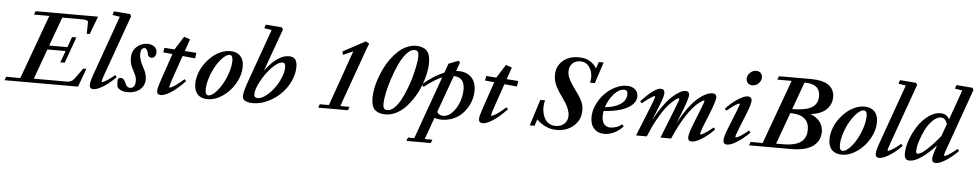

<svg xmlns="http://www.w3.org/2000/svg" viewBox="-92 -1136 9060 1782"><g transform="rotate(5 4437.5 -244.5)"><path d="M-45.9 0 -34.2 -32.7H98.6L316.4 -630.4H173.8L185.5 -663.1H767.6L704.6 -495.6H676.8L679.2 -602.5Q679.7 -614.7 665.3 -620.1Q650.9 -625.5 618.2 -625.5H437.5L339.4 -356.4H508.8L543.9 -453.6H584L496.6 -210.4H456.1L495.1 -318.8H325.7L223.6 -37.6H532.7Q576.2 -37.6 599.1 -69.8L673.3 -170.9H701.7L639.2 0Z M782.2 11.2Q746.1 11.2 746.1 -26.4Q746.1 -56.2 776.4 -140.1L968.8 -679.7L899.4 -690.9L911.1 -725.1L1062 -712.9L1073.2 -694.3L875 -140.1Q852.5 -77.6 852.5 -65.9Q852.5 -62 856.9 -62Q862.8 -62 875.7 -67.9Q888.7 -73.7 915.3 -91.6Q941.9 -109.4 973.6 -136.7L989.3 -119.1Q927.7 -56.6 871.6 -22.7Q815.4 11.2 782.2 11.2Z M1103.5 11.2Q1036.6 11.2 1005.9 -25.9Q999.5 -47.9 999.5 -84Q999.5 -115.7 1025.9 -115.7Q1041 -115.7 1053 -105.5Q1064.9 -95.2 1071.8 -76.7Q1088.4 -30.8 1119.6 -30.8Q1144.5 -30.8 1156.7 -49.8Q1168.9 -68.8 1168.9 -97.7Q1168.9 -120.6 1161.4 -141.8Q1153.8 -163.1 1136.7 -194.3Q1120.1 -224.6 1112.1 -250.5Q1104 -276.4 1104 -308.6Q1104 -372.1 1146.2 -411.9Q1188.5 -451.7 1247.6 -451.7Q1287.1 -451.7 1312 -432.1Q1336.9 -412.6 1336.9 -380.4Q1336.9 -358.9 1325.2 -342.5Q1313.5 -326.2 1295.4 -326.2Q1261.7 -326.2 1256.3 -366.7Q1253.9 -384.3 1244.9 -397.2Q1235.8 -410.2 1222.7 -410.2Q1205.6 -410.2 1196.3 -393.6Q1187 -377 1187 -351.1Q1187 -304.7 1219.2 -244.1Q1232.9 -218.3 1240 -203.4Q1247.1 -188.5 1253.2 -166.3Q1259.3 -144 1259.3 -122.1Q1259.3 -62.5 1215.1 -25.6Q1170.9 11.2 1103.5 11.2Z M1410.6 11.2Q1374 11.2 1374 -26.4Q1374 -53.2 1404.3 -140.1L1485.4 -377.4L1399.4 -385.7L1405.8 -428.7L1501 -421.9L1579.6 -546.9L1636.2 -527.3L1597.7 -415.5L1706.1 -408.2L1698.7 -356L1581.1 -367.7L1503.9 -144Q1482.4 -80.6 1482.4 -69.3Q1482.4 -65.4 1486.3 -65.4Q1493.2 -65.4 1507.3 -72Q1521.5 -78.6 1551.8 -100.3Q1582 -122.1 1617.7 -154.8L1634.3 -138.7Q1562.5 -62.5 1504.2 -25.6Q1445.8 11.2 1410.6 11.2Z M1846.2 11.2Q1786.6 11.2 1753.7 -22.7Q1720.7 -56.6 1720.7 -120.1Q1720.7 -168 1737.5 -217Q1754.4 -266.1 1783.7 -307.6Q1813 -349.1 1850.3 -381.8Q1887.7 -414.6 1931.6 -433.1Q1975.6 -451.7 2018.1 -451.7Q2078.6 -451.7 2112.3 -417Q2146 -382.3 2146 -318.8Q2146 -240.2 2102.1 -163.1Q2058.1 -85.9 1988 -37.4Q1918 11.2 1846.2 11.2ZM1851.1 -24.4Q1878.9 -24.4 1913.6 -58.8Q1948.2 -93.3 1977.1 -143.6Q2005.9 -193.8 2025.6 -255.1Q2045.4 -316.4 2045.4 -365.7Q2045.4 -416 2016.6 -416Q1988.8 -416 1953.9 -381.8Q1918.9 -347.7 1890.1 -297.6Q1861.3 -247.6 1841.6 -186.8Q1821.8 -126 1821.8 -77.1Q1821.8 -24.4 1851.1 -24.4Z M2270.5 11.2Q2170.9 11.2 2170.9 -46.4Q2170.9 -89.8 2216.8 -213.4L2383.3 -679.7L2313.5 -690.9L2325.2 -725.1L2475.6 -712.9L2487.8 -694.3L2345.2 -298.8Q2460 -451.7 2564.9 -451.7Q2605 -451.7 2623.5 -429.2Q2642.1 -406.7 2642.1 -358.4Q2642.1 -289.6 2609.4 -221.4Q2576.7 -153.3 2524.7 -102.8Q2472.7 -52.2 2405 -20.5Q2337.4 11.2 2270.5 11.2ZM2309.1 -39.1Q2341.8 -39.1 2383.1 -70.1Q2424.3 -101.1 2458.3 -146.2Q2492.2 -191.4 2515.4 -246.1Q2538.6 -300.8 2538.6 -344.7Q2538.6 -367.2 2532 -377.7Q2525.4 -388.2 2510.3 -388.2Q2470.2 -388.2 2413.3 -329.1Q2356.4 -270 2315.9 -194.6Q2275.4 -119.1 2275.4 -73.2Q2275.4 -39.1 2309.1 -39.1Z M2876.5 0 2888.2 -32.7H2973.6L3155.8 -548.8L3062.5 -507.8L3056.2 -539.6L3262.7 -650.9L3296.9 -632.8Q3280.8 -595.7 3264.6 -549.8L3079.6 -32.7H3166L3153.8 0Z M3503.4 8.3Q3438 8.3 3404.3 -23.9Q3370.6 -56.2 3370.6 -132.8Q3370.6 -173.3 3379.4 -220.9Q3388.2 -268.6 3405.8 -318.1Q3423.3 -367.7 3447 -416Q3470.7 -464.4 3502.2 -506.6Q3533.7 -548.8 3568.8 -581.1Q3604 -613.3 3646.7 -632.1Q3689.5 -650.9 3732.9 -650.9Q3797.9 -650.9 3831.5 -616.9Q3865.2 -583 3865.2 -503.9Q3865.2 -456.1 3852.8 -399.4Q3840.3 -342.8 3818.1 -285.9Q3795.9 -229 3762.5 -176Q3729 -123 3690.2 -82Q3651.4 -41 3602.5 -16.4Q3553.7 8.3 3503.4 8.3ZM3519 -33.2Q3550.3 -33.2 3582 -63.5Q3613.8 -93.8 3639.6 -141.8Q3665.5 -189.9 3688.5 -249.3Q3711.4 -308.6 3727.1 -366.7Q3742.7 -424.8 3751.7 -474.6Q3760.7 -524.4 3760.7 -554.7Q3760.7 -589.4 3750.2 -600.1Q3739.7 -610.8 3720.2 -610.8Q3684.6 -610.8 3647 -568.4Q3609.4 -525.9 3580.1 -461.7Q3550.8 -397.5 3526.9 -325.4Q3502.9 -253.4 3490 -189.9Q3477.1 -126.5 3477.1 -90.3Q3477.1 -54.7 3487.8 -43.9Q3498.5 -33.2 3519 -33.2Z M4029.3 11.2Q3990.2 11.2 3960 0.5L3886.7 204.1H3958L3946.3 236.3H3719.2L3731 204.1H3789.6L3999 -380.9Q3930.7 -353 3833.5 -276.9L3816.4 -298.8Q3916.5 -386.7 4014.6 -424.8L4045.9 -511.7L4135.7 -546.9L4151.4 -531.7L4122.6 -450.7Q4136.2 -451.7 4143.6 -451.7Q4218.8 -451.7 4263.7 -408.4Q4308.6 -365.2 4308.6 -282.2Q4308.6 -241.7 4296.9 -200.4Q4285.2 -159.2 4261.2 -121.1Q4237.3 -83 4204.6 -53.5Q4171.9 -23.9 4126.2 -6.3Q4080.6 11.2 4029.3 11.2ZM4206.1 -286.6Q4206.1 -398.4 4105 -402.3L3980.5 -56.6Q4000 -25.4 4038.1 -25.4Q4084 -25.4 4123.5 -67.1Q4163.1 -108.9 4184.6 -168.7Q4206.1 -228.5 4206.1 -286.6Z M4409.2 11.2Q4372.6 11.2 4372.6 -26.4Q4372.6 -53.2 4402.8 -140.1L4483.9 -377.4L4397.9 -385.7L4404.3 -428.7L4499.5 -421.9L4578.1 -546.9L4634.8 -527.3L4596.2 -415.5L4704.6 -408.2L4697.3 -356L4579.6 -367.7L4502.4 -144Q4481 -80.6 4481 -69.3Q4481 -65.4 4484.9 -65.4Q4491.7 -65.4 4505.9 -72Q4520 -78.6 4550.3 -100.3Q4580.6 -122.1 4616.2 -154.8L4632.8 -138.7Q4561 -62.5 4502.7 -25.6Q4444.3 11.2 4409.2 11.2Z M5098.1 13.2Q4994.6 13.2 4911.6 -68.8L4892.1 -7.3H4847.2L4923.8 -251H4968.8Q4959 -222.2 4959 -187Q4959 -167 4961.9 -147.2Q4964.8 -127.4 4973.4 -104.2Q4981.9 -81.1 4995.4 -63.7Q5008.8 -46.4 5032.2 -34.7Q5055.7 -22.9 5085.4 -22.9Q5134.8 -22.9 5166.3 -51.5Q5197.8 -80.1 5197.8 -128.4Q5197.8 -155.8 5185.5 -187.5Q5173.3 -219.2 5159.7 -241.2Q5146 -263.2 5122.1 -296.9Q5080.6 -353 5059.8 -398.7Q5039.1 -444.3 5039.1 -494.6Q5039.1 -574.2 5095.9 -625.2Q5152.8 -676.3 5245.1 -676.3Q5302.2 -676.3 5342.8 -655Q5383.3 -633.8 5414.1 -587.4L5434.1 -648.4H5479.5L5414.6 -450.7H5369.1Q5376.5 -476.1 5376.5 -501Q5376.5 -558.1 5345.9 -599.1Q5315.4 -640.1 5263.7 -640.1Q5217.8 -640.1 5189.7 -612.1Q5161.6 -584 5161.6 -539.1Q5161.6 -501 5181.6 -462.4Q5201.7 -423.8 5239.3 -372.6Q5280.3 -318.4 5300.8 -277.3Q5321.3 -236.3 5321.3 -187Q5321.3 -101.1 5258.3 -43.9Q5195.3 13.2 5098.1 13.2Z M5542.5 11.2Q5482.4 11.2 5446.8 -27.1Q5411.1 -65.4 5411.1 -133.3Q5411.1 -190.4 5437.7 -248.5Q5464.4 -306.6 5506.1 -351.1Q5547.9 -395.5 5602.8 -423.6Q5657.7 -451.7 5711.4 -451.7Q5760.7 -451.7 5789.8 -426.8Q5818.8 -401.9 5818.8 -362.3Q5818.8 -316.4 5779.3 -281Q5739.7 -245.6 5672.6 -225.3Q5605.5 -205.1 5518.6 -200.2Q5513.7 -174.3 5513.7 -152.8Q5513.7 -102.5 5535.4 -77.4Q5557.1 -52.2 5594.7 -52.2Q5619.1 -52.2 5649.4 -62.7Q5679.7 -73.2 5701.7 -92.8L5716.8 -74.2Q5683.6 -35.2 5636.5 -12Q5589.4 11.2 5542.5 11.2ZM5690.4 -413.1Q5643.6 -413.1 5596.7 -360.4Q5549.8 -307.6 5527.3 -236.3Q5619.1 -244.6 5671.9 -281.2Q5724.6 -317.9 5724.6 -374Q5724.6 -413.1 5690.4 -413.1Z M5837.9 0 5957 -296.9Q5983.4 -362.3 5983.4 -374.5Q5983.4 -378.4 5979 -378.4Q5973.6 -378.4 5960.4 -371.6Q5947.3 -364.7 5921.6 -346.7Q5896 -328.6 5865.2 -302.2L5848.1 -318.4Q5970.2 -451.7 6028.3 -451.7Q6065.9 -451.7 6065.9 -415Q6065.9 -383.3 6033.2 -301.3L5974.6 -154.8Q6014.6 -231 6057.4 -290.3Q6100.1 -349.6 6137.5 -383.5Q6174.8 -417.5 6205.8 -434.6Q6236.8 -451.7 6259.8 -451.7Q6295.4 -451.7 6295.4 -415Q6295.4 -386.2 6254.9 -279.8L6200.7 -142.6Q6244.6 -228 6291 -291Q6337.4 -354 6377.7 -387.5Q6418 -420.9 6451.4 -436.3Q6484.9 -451.7 6512.7 -451.7Q6530.3 -451.7 6539.8 -442.1Q6549.3 -432.6 6549.3 -415Q6549.3 -384.8 6507.8 -279.8L6452.1 -140.1Q6429.2 -81.1 6429.2 -65.9Q6429.2 -61 6433.6 -61Q6439.5 -61 6452.1 -67.1Q6464.8 -73.2 6491.2 -91.3Q6517.6 -109.4 6549.3 -136.7L6564.9 -119.1Q6503.4 -56.6 6447.5 -22.7Q6391.6 11.2 6358.4 11.2Q6321.8 11.2 6321.8 -25.4Q6321.8 -59.1 6354 -140.1L6414.1 -292Q6442.4 -361.8 6442.4 -374.5Q6442.4 -378.4 6438 -378.4Q6435.1 -378.4 6427 -374.8Q6418.9 -371.1 6403.6 -360.1Q6388.2 -349.1 6370.1 -332.3Q6352.1 -315.4 6327.6 -285.4Q6303.2 -255.4 6278.1 -217.5Q6252.9 -179.7 6223.1 -123Q6193.4 -66.4 6164.6 0H6065.4L6180.7 -292Q6208.5 -362.8 6208.5 -374.5Q6208.5 -378.4 6204.1 -378.4Q6199.2 -378.4 6185.3 -370.8Q6171.4 -363.3 6143.8 -338.1Q6116.2 -313 6085.9 -274.4Q6055.7 -235.8 6015.4 -163.6Q5975.1 -91.3 5938 0Z M6872.6 -557.6Q6847.2 -557.6 6831.1 -573.5Q6814.9 -589.4 6814.9 -614.3Q6814.9 -646 6840.1 -670.4Q6865.2 -694.8 6896.5 -694.8Q6922.4 -694.8 6938.7 -679.2Q6955.1 -663.6 6955.1 -639.2Q6955.1 -607.4 6930.7 -582.5Q6906.2 -557.6 6872.6 -557.6ZM6686.5 11.2Q6649.9 11.2 6649.9 -26.4Q6649.9 -60.1 6682.1 -140.1L6745.1 -296.9Q6771.5 -362.8 6771.5 -374Q6771.5 -377.9 6767.1 -377.9Q6761.7 -377.9 6748.5 -371.3Q6735.4 -364.7 6710 -346.7Q6684.6 -328.6 6653.8 -302.2L6636.2 -317.9Q6693.8 -380.4 6750.7 -416Q6807.6 -451.7 6839.8 -451.7Q6857.9 -451.7 6867.9 -442.1Q6877.9 -432.6 6877.9 -415Q6877.9 -381.8 6845.7 -301.3L6781.2 -140.1Q6757.3 -82 6757.3 -66.4Q6757.3 -62.5 6760.7 -62.5Q6767.1 -62.5 6780 -68.1Q6793 -73.7 6819.8 -91.8Q6846.7 -109.9 6878.4 -137.2L6894 -119.1Q6832.5 -57.1 6776.1 -22.9Q6719.7 11.2 6686.5 11.2Z M6890.6 0 6902.3 -32.7H7014.6L7232.4 -630.4H7099.1L7110.8 -663.1H7414.1Q7464.8 -663.1 7503.7 -654.1Q7542.5 -645 7565.9 -630.9Q7589.4 -616.7 7604 -596.4Q7618.7 -576.2 7624 -556.2Q7629.4 -536.1 7629.4 -513.2Q7629.4 -445.8 7580.8 -397.9Q7532.2 -350.1 7433.6 -339.4Q7552.7 -291 7552.7 -181.2Q7552.7 -100.1 7486.6 -50Q7420.4 0 7284.2 0ZM7498.5 -511.2Q7498.5 -625.5 7353 -625.5L7260.3 -370.1Q7383.8 -370.6 7441.2 -404.5Q7498.5 -438.5 7498.5 -511.2ZM7421.4 -190.4Q7421.4 -257.3 7380.6 -293.7Q7339.8 -330.1 7246.6 -332L7139.6 -37.6H7201.7Q7264.2 -37.6 7308.3 -49.1Q7352.5 -60.5 7376.5 -82Q7400.4 -103.5 7410.9 -129.9Q7421.4 -156.2 7421.4 -190.4Z M7754.9 11.2Q7695.3 11.2 7662.4 -22.7Q7629.4 -56.6 7629.4 -120.1Q7629.4 -168 7646.2 -217Q7663.1 -266.1 7692.4 -307.6Q7721.7 -349.1 7759 -381.8Q7796.4 -414.6 7840.3 -433.1Q7884.3 -451.7 7926.8 -451.7Q7987.3 -451.7 8021 -417Q8054.7 -382.3 8054.7 -318.8Q8054.7 -240.2 8010.7 -163.1Q7966.8 -85.9 7896.7 -37.4Q7826.7 11.2 7754.9 11.2ZM7759.8 -24.4Q7787.6 -24.4 7822.3 -58.8Q7856.9 -93.3 7885.7 -143.6Q7914.6 -193.8 7934.3 -255.1Q7954.1 -316.4 7954.1 -365.7Q7954.1 -416 7925.3 -416Q7897.5 -416 7862.5 -381.8Q7827.6 -347.7 7798.8 -297.6Q7770 -247.6 7750.2 -186.8Q7730.5 -126 7730.5 -77.1Q7730.5 -24.4 7759.8 -24.4Z M8105 11.2Q8068.8 11.2 8068.8 -26.4Q8068.8 -56.2 8099.1 -140.1L8291.5 -679.7L8222.2 -690.9L8233.9 -725.1L8384.8 -712.9L8396 -694.3L8197.8 -140.1Q8175.3 -77.6 8175.3 -65.9Q8175.3 -62 8179.7 -62Q8185.5 -62 8198.5 -67.9Q8211.4 -73.7 8238 -91.6Q8264.6 -109.4 8296.4 -136.7L8312 -119.1Q8250.5 -56.6 8194.3 -22.7Q8138.2 11.2 8105 11.2Z M8387.2 11.2Q8359.9 11.2 8348.9 -4.2Q8337.9 -19.5 8337.9 -50.3Q8337.9 -108.4 8362.8 -178.5Q8387.7 -248.5 8427.5 -309.1Q8467.3 -369.6 8522.7 -410.6Q8578.1 -451.7 8632.8 -451.7Q8695.8 -451.7 8718.8 -401.9L8817.9 -679.7L8748.5 -690.9L8760.3 -725.1L8910.2 -712.9L8921.4 -694.3L8723.6 -138.7Q8700.7 -77.1 8700.7 -64.9Q8700.7 -61 8705.6 -61Q8711.4 -61 8724.1 -66.7Q8736.8 -72.3 8763.7 -90.3Q8790.5 -108.4 8822.3 -135.7L8837.4 -117.7Q8776.4 -55.7 8720.2 -21.5Q8664.1 12.7 8630.9 12.7Q8594.7 12.7 8594.7 -25.4Q8594.7 -54.7 8625 -139.2L8628.9 -150.9Q8559.6 -75.7 8496.8 -32.2Q8434.1 11.2 8387.2 11.2ZM8440.9 -82.5Q8440.9 -70.8 8443.8 -64.9Q8446.8 -59.1 8456.1 -59.1Q8486.3 -59.1 8545.7 -114.7Q8605 -170.4 8661.6 -242.2L8702.1 -355.5Q8686.5 -412.6 8642.6 -412.6Q8605.5 -412.6 8567.1 -375Q8528.8 -337.4 8502 -284.4Q8475.1 -231.4 8458 -175.8Q8440.9 -120.1 8440.9 -82.5Z"/></g></svg>

Font: Elstob 10pt SemiBold
Style: Italic
Weight: 600
Italic angle: -20°
Designer: Peter S. Baker
Version: Version 1.015